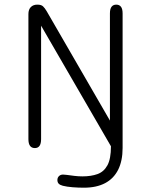

<svg xmlns="http://www.w3.org/2000/svg" viewBox="-20 -646 659 848"><path d="M465.5 -586.5Q465.5 -607 472.8 -616.2Q480 -625.5 493.5 -625.5Q507 -625.5 514.2 -616.2Q521.5 -607 521.5 -586.5V7.5Q521.5 64.5 501.8 103.8Q482 143 444 163Q406 183 350.5 183Q326 183 300.8 181Q275.5 179 257.5 174.5Q244.5 171 239 165Q233.5 159 233.5 149Q233.5 138.5 240.5 131.8Q247.5 125 258.5 125Q266 125 275.5 126.5Q290 128.5 308.5 130.8Q327 133 344 133Q382.5 133 410.8 122.8Q439 112.5 454.5 84Q470 55.5 470 0L161.5 -532.5V-31.5Q161.5 8 134 8Q105.5 8 105.5 -31.5V-584Q105.5 -604 116.2 -614.8Q127 -625.5 144.5 -625.5H145.5Q162 -625.5 170 -618Q178 -610.5 186.5 -596L465.5 -113.5Z"/></svg>

Font: Sono ExtraLight Monospace Light
Style: Regular
Weight: 300
Version: Version 2.112